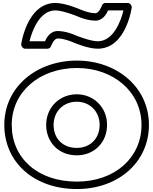

<svg xmlns="http://www.w3.org/2000/svg" viewBox="-20 -1226 1032 1293"><path d="M867.7 -1178.5C865.5 -1192.4 854.1 -1206 842 -1206H690C679 -1206 668.9 -1198.4 665.9 -1187.7C664.2 -1181.7 645.8 -1137 623 -1137C576.3 -1137 519.1 -1162.9 519.1 -1162.9C517.3 -1163.6 421.3 -1206 353 -1206C160 -1206 122.3 -925.6 122.3 -925.6C124.5 -911.7 135.9 -898 148 -898H300C310.6 -898 320.9 -905.3 324 -916C325.8 -921.9 344.9 -967 368 -967C414.7 -967 471.9 -941.1 471.9 -941.1C472.8 -940.8 569.9 -898 638 -898C831.1 -898 867.7 -1178.5 867.7 -1178.5ZM492.1 -986.9C485 -990.1 426.8 -1017 368 -1017C315.6 -1017 290.9 -966.5 282.7 -948H178.7C196.1 -1019.2 247 -1156 353 -1156C401 -1156 493.3 -1119.5 498.9 -1117.1C506 -1113.9 564.2 -1087 623 -1087C675.4 -1087 699.6 -1137.5 707.5 -1156H811.4C794.3 -1084.6 744 -948 638 -948C590 -948 497.7 -984.5 492.1 -986.9ZM9 -385C9 -132.4 209.4 47 498 47C774.7 47 983 -132.1 983 -385C983 -641.4 763.5 -818 498 -818C227.7 -818 9 -641.5 9 -385ZM59 -385C59 -608.5 248.3 -768 498 -768C742.5 -768 933 -608.6 933 -385C933 -163.9 753.3 -3 498 -3C230.6 -3 59 -163.6 59 -385ZM341 -385C341 -477.2 409.1 -541 497 -541C582.7 -541 651 -477.3 651 -385C651 -293.2 587.6 -230 497 -230C402.2 -230 341 -293.1 341 -385ZM291 -385C291 -266.9 375.8 -180 497 -180C614.4 -180 701 -266.8 701 -385C701 -504.7 609.3 -591 497 -591C382.9 -591 291 -504.8 291 -385Z"/></svg>

Font: Poland Can Into
Style: BigWritingsOLn
Weight: 700
Foundry: Cannot Into Space Fonts
Version: Version 0.92